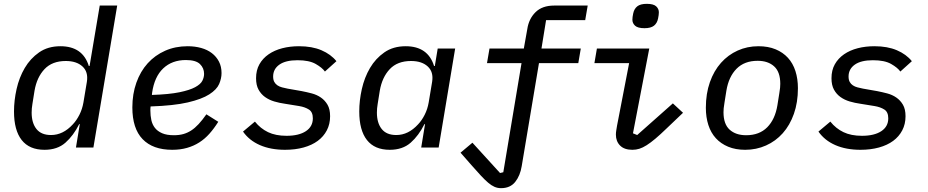

<svg xmlns="http://www.w3.org/2000/svg" viewBox="-20 -769 4840 1001"><path d="M396 -122H393Q363 -62 321 -25Q279 12 212 12Q133 12 93 -39Q53 -90 53 -188Q53 -245 66.5 -305Q80 -365 109 -414.5Q138 -464 184 -496Q230 -528 295 -528Q411 -528 443 -425H447L500 -740H591L467 0H376ZM246 -65Q309 -65 360 -121Q379 -141 394 -170.5Q409 -200 415 -235L433 -343Q441 -394 410 -422.5Q379 -451 323 -451Q252 -451 212 -408.5Q172 -366 160 -296L149 -227Q145 -204 145 -182Q145 -128 170 -96.5Q195 -65 246 -65Z M878 12Q777 12 723.5 -43.5Q670 -99 670 -209Q670 -279 691 -338Q712 -397 750 -439Q788 -481 841 -504.5Q894 -528 958 -528Q996 -528 1028.5 -519Q1061 -510 1084.5 -492Q1108 -474 1121.5 -448Q1135 -422 1135 -388Q1135 -360 1122.5 -331Q1110 -302 1071 -277Q1032 -252 959 -235Q886 -218 765 -214Q764 -207 764 -200.5Q764 -194 764 -192Q764 -166 769 -143Q774 -120 787.5 -102.5Q801 -85 825 -74.5Q849 -64 887 -64Q914 -64 935.5 -70Q957 -76 976.5 -88.5Q996 -101 1015.5 -122Q1035 -143 1056 -173L1118 -134Q1096 -99 1072 -72Q1048 -45 1019 -26.5Q990 -8 955 2Q920 12 878 12ZM949 -456Q877 -456 831 -412.5Q785 -369 773 -285L772 -274Q862 -277 915.5 -288Q969 -299 997.5 -314.5Q1026 -330 1035 -348Q1044 -366 1044 -384Q1044 -414 1022.5 -435Q1001 -456 949 -456Z M1466 12Q1391 12 1335 -12.5Q1279 -37 1247 -83L1309 -135Q1338 -99 1377.5 -80Q1417 -61 1474 -61Q1538 -61 1574.5 -85Q1611 -109 1611 -152Q1611 -185 1590.5 -198Q1570 -211 1540 -216L1466 -228Q1437 -232 1410 -240Q1383 -248 1362 -263Q1341 -278 1328 -301.5Q1315 -325 1315 -361Q1315 -403 1332.5 -434Q1350 -465 1380.5 -486Q1411 -507 1451.5 -517.5Q1492 -528 1539 -528Q1607 -528 1656 -507Q1705 -486 1734 -450L1674 -396Q1660 -416 1626 -435.5Q1592 -455 1531 -455Q1469 -455 1436.5 -432Q1404 -409 1404 -370Q1404 -353 1410 -342Q1416 -331 1426.5 -324Q1437 -317 1450.5 -313.5Q1464 -310 1479 -307L1553 -294Q1579 -289 1605.5 -282Q1632 -275 1653 -260.5Q1674 -246 1687.5 -223Q1701 -200 1701 -163Q1701 -122 1684 -89.5Q1667 -57 1636.5 -34.5Q1606 -12 1562.5 0Q1519 12 1466 12Z M2176 0 2196 -122H2193Q2163 -62 2121 -25Q2079 12 2012 12Q1933 12 1893 -39Q1853 -90 1853 -188Q1853 -245 1866.5 -305Q1880 -365 1909 -414.5Q1938 -464 1984 -496Q2030 -528 2095 -528Q2211 -528 2243 -425H2247L2262 -516H2353L2267 0ZM2046 -65Q2109 -65 2160 -121Q2179 -141 2194 -170.5Q2209 -200 2215 -235L2233 -343Q2241 -394 2210 -422.5Q2179 -451 2123 -451Q2052 -451 2012 -408.5Q1972 -366 1960 -296L1949 -227Q1945 -204 1945 -182Q1945 -128 1970 -96.5Q1995 -65 2046 -65Z M2592 212Q2574 212 2558 205Q2542 198 2525 183.5Q2508 169 2487 146.5Q2466 124 2438 92L2381 27L2443 -25L2587 133L2604 129L2699 -440H2519L2532 -516H2711L2729 -617Q2737 -671 2772 -705.5Q2807 -740 2869 -740H3044L3031 -664H2827L2803 -516H3008L2995 -440H2790L2700 97Q2692 147 2666 179.5Q2640 212 2592 212Z M3340 -622Q3305 -622 3291 -635Q3277 -648 3277 -666Q3277 -679 3281 -698Q3286 -723 3302.5 -736Q3319 -749 3352 -749Q3387 -749 3401 -736Q3415 -723 3415 -705Q3415 -692 3411 -673Q3406 -648 3389.5 -635Q3373 -622 3340 -622ZM3277 12Q3235 12 3213 -10Q3191 -32 3191 -67Q3191 -78 3193 -89.5Q3195 -101 3197 -114L3260 -440H3079L3092 -516H3365L3280 -74L3302 -65L3488 -230L3541 -181L3456 -100Q3423 -68 3397.5 -46.5Q3372 -25 3351.5 -12Q3331 1 3313.5 6.5Q3296 12 3277 12Z M3865 12Q3815 12 3776.5 -4Q3738 -20 3712 -48.5Q3686 -77 3673 -117.5Q3660 -158 3660 -207Q3660 -281 3681 -340.5Q3702 -400 3739 -441.5Q3776 -483 3826 -505.5Q3876 -528 3934 -528Q3985 -528 4023.5 -512Q4062 -496 4088 -467.5Q4114 -439 4127 -398.5Q4140 -358 4140 -309Q4140 -235 4119 -175.5Q4098 -116 4061 -74.5Q4024 -33 3973.5 -10.5Q3923 12 3865 12ZM3870 -64Q3939 -64 3980 -105.5Q4021 -147 4033 -220L4043 -283Q4046 -300 4047 -311.5Q4048 -323 4048 -332Q4048 -394 4016 -423Q3984 -452 3930 -452Q3861 -452 3820 -410.5Q3779 -369 3767 -296L3757 -233Q3754 -216 3753 -204.5Q3752 -193 3752 -184Q3752 -122 3784 -93Q3816 -64 3870 -64Z M4466 12Q4391 12 4335 -12.5Q4279 -37 4247 -83L4309 -135Q4338 -99 4377.5 -80Q4417 -61 4474 -61Q4538 -61 4574.5 -85Q4611 -109 4611 -152Q4611 -185 4590.5 -198Q4570 -211 4540 -216L4466 -228Q4437 -232 4410 -240Q4383 -248 4362 -263Q4341 -278 4328 -301.5Q4315 -325 4315 -361Q4315 -403 4332.5 -434Q4350 -465 4380.5 -486Q4411 -507 4451.5 -517.5Q4492 -528 4539 -528Q4607 -528 4656 -507Q4705 -486 4734 -450L4674 -396Q4660 -416 4626 -435.5Q4592 -455 4531 -455Q4469 -455 4436.5 -432Q4404 -409 4404 -370Q4404 -353 4410 -342Q4416 -331 4426.5 -324Q4437 -317 4450.5 -313.5Q4464 -310 4479 -307L4553 -294Q4579 -289 4605.5 -282Q4632 -275 4653 -260.5Q4674 -246 4687.5 -223Q4701 -200 4701 -163Q4701 -122 4684 -89.5Q4667 -57 4636.5 -34.5Q4606 -12 4562.5 0Q4519 12 4466 12Z"/></svg>

Font: IBM Plex Mono Text
Style: Italic
Weight: 450
Italic angle: -9°
Monospace: yes
Designer: Mike Abbink, Paul van der Laan, Pieter van Rosmalen
Foundry: Bold Monday
Version: Version 2.1